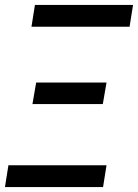

<svg xmlns="http://www.w3.org/2000/svg" viewBox="-24 -755 557 775"><path d="M499 -647H103L117 -735H513ZM107 -335 122 -422H406L391 -335ZM-4 0 10 -88H406L392 0Z"/></svg>

Font: Iosevka Curly Semibold
Style: Italic
Weight: 600
Italic angle: -9°
Monospace: yes
Designer: Belleve Invis
Foundry: Belleve Invis
Version: Version 22.1.2; ttfautohint (v1.8.4)